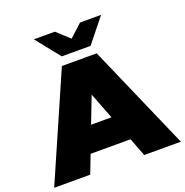

<svg xmlns="http://www.w3.org/2000/svg" viewBox="-176 -1059 1158 1202"><g transform="rotate(-20 403.0 -458.5)"><path d="M-19 0 287 -700H519L825 0H581L534 -122H268L221 0ZM333 -292H469L401 -468ZM307 -757 179 -917H319L403 -840L487 -917H627L499 -757Z"/></g></svg>

Font: Montserrat Black
Style: Regular
Weight: 900
Designer: Julieta Ulanovsky
Foundry: Julieta Ulanovsky
Version: Version 9.000; ttfautohint (v1.8.4.7-5d5b)